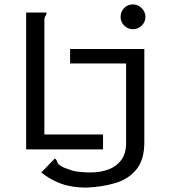

<svg xmlns="http://www.w3.org/2000/svg" viewBox="-20 -680 790 874"><path d="M585 -547Q562 -547 545.5 -563.5Q529 -580 529 -603Q529 -627 545 -643.5Q561 -660 585 -660Q608 -660 625 -643Q642 -626 642 -603Q642 -580 625 -563.5Q608 -547 585 -547ZM99 0V-623H192Q192 -613 187 -607.5Q182 -602 182 -589V-68H449V0ZM372 174Q306 174 256.5 155.5Q207 137 168 105L230 41Q237 47 238.5 52Q240 57 243 63Q246 69 259.5 77Q273 85 305 95Q322 101 347 103Q372 105 392 105Q437 105 473.5 91.5Q510 78 532 48.5Q554 19 554 -28V-391H299V-457H637V-32Q637 46 602 90Q567 134 507.5 152.5Q448 171 372 174Z"/></svg>

Font: Inconsolata ExtraExpanded
Style: Regular
Weight: 400
Width: 8
Monospace: yes
Designer: Raph Levien, Cyreal, Brenton Simpson
Foundry: Raph Levien, Cyreal, Google
Version: Version 3.001; ttfautohint (v1.8.2.53-6de2)